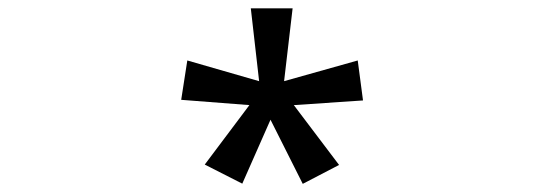

<svg xmlns="http://www.w3.org/2000/svg" viewBox="-20 -603 1310 462"><path d="M708.5 -160.6 630.9 -314.9 563 -161.1 472.7 -207 580.1 -350.1 416 -362.8 430.7 -457.5 603.5 -407.7 583.5 -583H684.1L663.6 -407.7L840.8 -457.5L853.5 -361.3L687 -350.1L795.9 -206.1Z"/></svg>

Font: Noto Emoji
Style: Regular
Weight: 400
Version: Version 3.003